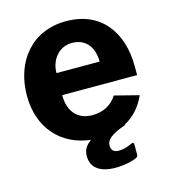

<svg xmlns="http://www.w3.org/2000/svg" viewBox="-105 -625 771 869"><g transform="rotate(-15 280.0 -190.5)"><path d="M532 -221V-263C532 -422 447 -540 284 -540C121 -540 26 -417 26 -259C26 -108 118 -7 255 8C226 28 217 50 217 75C217 131 260 159 330 159C374 159 413 149 431 140C437 136 439 132 439 125V82C439 71 436 67 424 73C409 80 390 88 365 88C340 88 329 77 329 55C329 28 351 8 424 -18H418C463 -41 497 -79 520 -130L406 -159C381 -119 340 -98 291 -98C223 -98 181 -142 181 -221ZM182 -324C181 -380 219 -438 284 -438C354 -438 384 -385 384 -324Z"/></g></svg>

Font: Cheyenne Sans
Style: Bold
Weight: 700
Designer: The Public Sans project authors (U.S. Web Design System), Libre Franklin designed by Pablo Impallari and Rodrigo Fuenzal
Foundry: The Cheyenne Sans Project Authors
Version: Version 2.007